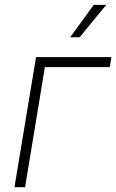

<svg xmlns="http://www.w3.org/2000/svg" viewBox="-20 -776 482 796"><path d="M441.9 -539.1 435.1 -497.6H166L84 0H40L129.4 -539.1ZM271 -621.6 368.7 -755.9H420.4L310.1 -621.6Z"/></svg>

Font: Inter 18pt ExtraLight
Style: Italic
Weight: 250
Italic angle: -9.3988°
Designer: Rasmus Andersson
Foundry: rsms
Version: Version 4.001;git-66647c0bb